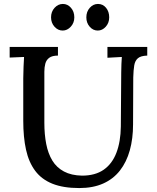

<svg xmlns="http://www.w3.org/2000/svg" viewBox="-20 -938 795 974"><path d="M274 -656Q245 -656 230 -645Q215 -634 210 -615.5Q205 -597 205 -574V-315Q205 -256 214.5 -207.5Q224 -159 245.5 -123.5Q267 -88 304.5 -68Q342 -48 396 -47Q463 -47 506 -77Q549 -107 570.5 -163Q592 -219 593 -296L595 -571Q595 -593 596 -613.5Q597 -634 598 -649Q581 -648 561 -647Q541 -646 525 -645V-700H727V-656Q694 -655 679.5 -642.5Q665 -630 661 -606.5Q657 -583 656 -545L655 -307Q655 -235 638.5 -175.5Q622 -116 588.5 -73Q555 -30 503.5 -7Q452 16 382 16Q301 16 246 -6Q191 -28 158.5 -71.5Q126 -115 112 -178.5Q98 -242 98 -325V-541Q98 -568 99.5 -600Q101 -632 102 -649Q85 -648 65 -647.5Q45 -647 29 -646V-700H274ZM298 -783Q274 -783 256.5 -802.5Q239 -822 239 -850Q239 -879 257 -898.5Q275 -918 299 -918Q323 -918 340 -898.5Q357 -879 357 -850Q357 -822 339 -802.5Q321 -783 298 -783ZM476 -783Q452 -783 435 -802.5Q418 -822 418 -850Q418 -879 435.5 -898.5Q453 -918 477 -918Q502 -918 518 -898.5Q534 -879 534 -850Q534 -822 516.5 -802.5Q499 -783 476 -783Z"/></svg>

Font: Lora Medium
Style: Regular
Weight: 500
Designer: Olga Karpushina, Alexei Vanyashin (Cyrillic)
Foundry: Cyreal
Version: Version 3.004